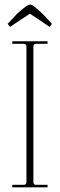

<svg xmlns="http://www.w3.org/2000/svg" viewBox="-20 -808 258 828"><path d="M23 -692 13 -705 54 -749Q81 -773 92 -780.5Q103 -788 113 -788Q122 -788 165 -747L204 -705L194 -692L109 -749ZM33 0V-11H82Q94 -11 94 -23V-607Q94 -619 82 -619H33V-630H185V-619H135Q124 -619 124 -607V-23Q124 -11 135 -11H185V0Z"/></svg>

Font: Arapey Thin-Display
Style: Regular
Weight: 100
Designer: Eduardo Rodriguez Tunni
Foundry: Eduardo Rodriguez Tunni
Version: Version 4.000